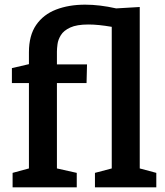

<svg xmlns="http://www.w3.org/2000/svg" viewBox="-20 -803 708 823"><path d="M34 0V-62L104 -81V-447H31V-511L104 -528V-579Q104 -651 135 -696Q166 -741 220.5 -762Q275 -783 345 -783Q407 -783 478 -767L579 -773V-81L650 -62V0H387V-62L459 -81V-688Q401 -698 359 -698Q309 -698 281 -685Q253 -672 241 -652.5Q229 -633 226.5 -613.5Q224 -594 224 -582V-527H353L351 -447H224V-81L309 -62V0Z"/></svg>

Font: Bitter SemiBold
Style: Regular
Weight: 600
Designer: Sol Matas, and Bitter project Authors
Foundry: Sol Matas
Version: Version 2.001